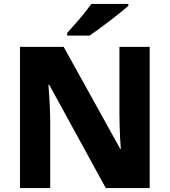

<svg xmlns="http://www.w3.org/2000/svg" viewBox="-20 -951 858 971"><path d="M737 0H515L229 -522H225Q227 -499 229 -467Q231 -435 232.5 -401Q234 -367 234 -338V0H81V-714H302L588 -198H591Q589 -220 587.5 -251Q586 -282 585 -315Q584 -348 584 -374V-714H737ZM629 -921Q613 -907 588 -887Q563 -867 534.5 -845Q506 -823 479 -803.5Q452 -784 433 -771H320V-785Q336 -803 359 -828.5Q382 -854 404 -881.5Q426 -909 442 -931H629Z"/></svg>

Font: Noto Sans Georgian ExtraBold
Style: Regular
Weight: 800
Designer: Monotype Design Team, Akaki Razmadze
Foundry: Google LLC
Version: Version 2.005; ttfautohint (v1.8.4.7-5d5b)